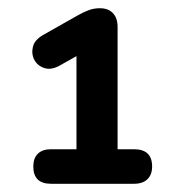

<svg xmlns="http://www.w3.org/2000/svg" viewBox="-20 -729 420 467"><path d="M104 -282Q61 -282 61 -324Q61 -344 72 -355Q83 -366 104 -366H166V-616H208L126 -570Q105 -558 88 -563.5Q71 -569 63.5 -583.5Q56 -598 60 -615Q64 -632 85 -644L168 -691Q182 -699 195 -704Q208 -709 223 -709Q237 -709 246.5 -703.5Q256 -698 261 -688Q266 -678 266 -664V-366H306Q350 -366 350 -324Q350 -304 338.5 -293Q327 -282 306 -282Z"/></svg>

Font: Nunito
Style: Bold
Weight: 700
Designer: Vernon Adams
Foundry: Vernon Adams
Version: Version 3.602